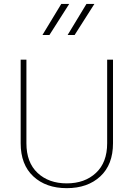

<svg xmlns="http://www.w3.org/2000/svg" viewBox="-20 -954 682 979"><path d="M526.4 -649.9V-223.6Q526.4 -125.5 469.2 -72.3Q412.1 -19 320.3 -19Q228.5 -19 171.6 -72.3Q114.7 -125.5 114.7 -223.6V-649.9H85.4V-223.6Q85.4 -114.7 149.9 -54.7Q214.4 5.4 320.3 5.4Q426.8 5.4 491.5 -54.7Q556.2 -114.7 556.2 -223.6V-649.9ZM420.9 -934.1 324.7 -775.4H360.4L461.4 -934.1ZM292.5 -934.1 196.3 -775.4H231.9L333 -934.1Z"/></svg>

Font: Estedad-FD-VF Thin
Style: Regular
Weight: 100
Designer: Amin Abedi
Version: Version 5.0